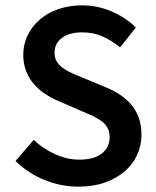

<svg xmlns="http://www.w3.org/2000/svg" viewBox="-20 -686 585 718"><path d="M274 12Q208 12 146.5 -13Q85 -38 38 -84L106 -163Q141 -130 186 -109.5Q231 -89 276 -89Q332 -89 361 -112Q390 -135 390 -173Q390 -193 382.5 -207Q375 -221 361.5 -231.5Q348 -242 329.5 -251Q311 -260 289 -269L199 -308Q175 -318 151.5 -333Q128 -348 109 -369Q90 -390 78.5 -418Q67 -446 67 -482Q67 -521 83.5 -554.5Q100 -588 129 -613Q158 -638 198.5 -652Q239 -666 287 -666Q344 -666 397 -643.5Q450 -621 488 -583L429 -509Q397 -535 363 -550Q329 -565 287 -565Q240 -565 212 -544.5Q184 -524 184 -488Q184 -469 192.5 -455.5Q201 -442 215.5 -431.5Q230 -421 249 -412.5Q268 -404 288 -396L377 -359Q406 -347 430 -331Q454 -315 471.5 -294Q489 -273 499 -245.5Q509 -218 509 -182Q509 -142 493 -107Q477 -72 446.5 -45.5Q416 -19 372.5 -3.5Q329 12 274 12Z"/></svg>

Font: CV Source Sans Light
Style: Bold
Weight: 600
Designer: Paul D. Hunt
Foundry: Adobe Systems Incorporated
Version: Version 3.001